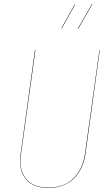

<svg xmlns="http://www.w3.org/2000/svg" viewBox="-20 -931 557 960"><path d="M439.9 -911.1 441.9 -910.2 371.1 -787.1 369.1 -788.1ZM353 -908.2 355 -907.2 289.1 -789.1 287.1 -790ZM479 -680.2 407.2 -161.1Q402.3 -126.5 389.2 -96.9Q376 -67.4 354 -43.2Q332 -19 298.1 -5.1Q264.2 8.8 221.2 8.8Q187 8.8 160.4 -0.5Q133.8 -9.8 117.9 -25.6Q102.1 -41.5 92.3 -63.2Q82.5 -85 81.3 -109.6Q80.1 -134.3 83 -161.1L154.8 -680.2H157.2L85 -161.1Q82 -134.8 83 -110.4Q84 -85.9 93.8 -64.5Q103.5 -43 119.1 -27.1Q134.8 -11.2 160.9 -2.2Q187 6.8 221.2 6.8Q303.2 6.8 348.9 -40.8Q394.5 -88.4 404.8 -161.1L477.1 -680.2Z"/></svg>

Font: Fira Sans Compressed Two
Style: Italic
Weight: 100
Width: 3
Italic angle: -8°
Designer: Carrois Corporate & Edenspiekermann AG
Foundry: Carrois Corporate GbR & Edenspiekermann AG
Version: Version 4.203;PS 004.203;hotconv 1.0.88;makeotf.lib2.5.64775